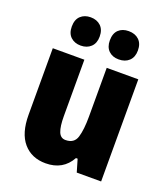

<svg xmlns="http://www.w3.org/2000/svg" viewBox="-141 -867 854 977"><g transform="rotate(20 285.5 -378.5)"><path d="M517 -553V0H385L365 -68H356Q313 10 219 10Q143 10 98.5 -41.5Q54 -93 54 -193V-553H225V-248Q225 -192 236 -164Q247 -136 274 -136Q321 -136 333.5 -177Q346 -218 346 -289V-553ZM107 -690Q107 -728 128 -747.5Q149 -767 182 -767Q216 -767 237 -747Q258 -727 258 -690Q258 -654 237 -634Q216 -614 182 -614Q149 -614 128 -633.5Q107 -653 107 -690ZM313 -690Q313 -728 333.5 -747.5Q354 -767 388 -767Q423 -767 444 -747Q465 -727 465 -690Q465 -654 444 -634Q423 -614 388 -614Q354 -614 333.5 -634Q313 -654 313 -690Z"/></g></svg>

Font: Noto Sans Gujarati UI Condensed Black
Style: Regular
Weight: 900
Width: 3
Designer: Jelle Bosma - Monotype Design Team, Universal Thirst
Foundry: Monotype Imaging Inc.
Version: Version 2.106; ttfautohint (v1.8.4.7-5d5b)